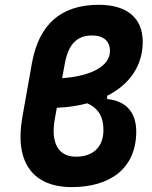

<svg xmlns="http://www.w3.org/2000/svg" viewBox="-20 -762 626 792"><path d="M275.9 9.8C432.1 9.8 542 -65.4 542 -219.7C542 -284.2 512.7 -344.7 421.9 -353.5V-366.7C514.6 -413.6 568.8 -491.2 568.8 -589.4C568.8 -687 504.9 -742.2 387.7 -742.2C230.5 -742.2 140.1 -661.1 111.3 -499.5L71.8 -276.4C40 -94.2 114.3 9.8 275.9 9.8ZM340.3 -335.9C385.7 -315.4 406.7 -279.8 406.7 -225.6C406.7 -150.9 358.4 -115.2 293.5 -115.7C220.2 -115.7 188.5 -172.4 206.1 -271.5L214.4 -317.4C259.8 -319.3 302.2 -325.7 340.3 -335.9ZM236.3 -439.5 247.1 -498C261.2 -576.7 294.9 -615.7 359.9 -615.7C407.2 -615.7 433.6 -592.3 433.6 -551.3C433.6 -489.3 355.5 -447.8 236.3 -439.5Z"/></svg>

Font: Cascadia Mono PL
Style: Bold Italic
Weight: 700
Italic angle: -10°
Monospace: yes
Designer: Aaron Bell
Foundry: Saja Typeworks
Version: Version 2404.023